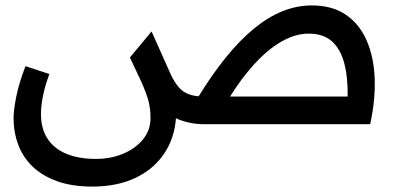

<svg xmlns="http://www.w3.org/2000/svg" viewBox="-20 -458 1472 708"><path d="M743 0V-102H1262Q1263 -175 1249 -226.5Q1235 -278 1203.5 -306Q1172 -334 1118 -334Q1063 -334 1005 -297Q947 -260 889.5 -188.5Q832 -117 777 -12L707 -94Q813 -268 917 -353Q1021 -438 1130 -438Q1204 -438 1254 -404.5Q1304 -371 1331 -311Q1358 -251 1361.5 -171.5Q1365 -92 1345 0ZM321 230Q245 230 190 210Q135 190 99.5 155.5Q64 121 47 75Q30 29 30 -23Q30 -52 40 -102Q50 -152 74 -214L162 -185Q146 -142 138.5 -104.5Q131 -67 131 -38Q131 16 155 53Q179 90 224.5 109Q270 128 334 128Q387 128 432.5 109.5Q478 91 506.5 57Q535 23 535 -23Q535 -57 527.5 -85.5Q520 -114 500 -159L592 -158Q599 -147 607.5 -128.5Q616 -110 623 -89Q630 -68 630 -50Q630 35 592 98Q554 161 484.5 195.5Q415 230 321 230ZM733 0Q683 0 639 -17.5Q595 -35 563.5 -64Q532 -93 516 -125L459 -246L539 -342L609 -185Q623 -155 639 -136.5Q655 -118 677.5 -110Q700 -102 733 -102H743V0Z"/></svg>

Font: Lexend Medium
Style: Regular
Weight: 500
Designer: Bonnie Shaver-Troup, Thomas Jockin
Foundry: Lexend
Version: Version 1.005